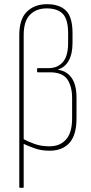

<svg xmlns="http://www.w3.org/2000/svg" viewBox="-20 -711 435 916"><path d="M76 185Q72 185 72 181V-543Q72 -620 108.5 -655.5Q145 -691 204 -691Q264 -691 295 -660Q326 -629 326 -553V-507Q326 -453 307.5 -421Q289 -389 258 -380V-378Q299 -372 322 -339Q345 -306 345 -245V-146Q345 -67 311.5 -29.5Q278 8 216 8Q177 8 145 -3.5Q113 -15 85 -28V-51Q114 -35 145.5 -24Q177 -13 216 -13Q267 -13 295.5 -46Q324 -79 324 -146V-244Q324 -298 301.5 -332Q279 -366 218 -366H161Q157 -366 157 -369V-383Q157 -386 161 -386H212Q255 -386 280 -415Q305 -444 305 -506V-552Q305 -619 279.5 -645Q254 -671 203 -671Q153 -671 123 -640.5Q93 -610 93 -544V181Q93 185 90 185Z"/></svg>

Font: Sofia Sans Condensed Thin
Style: Regular
Weight: 250
Version: Version 4.100